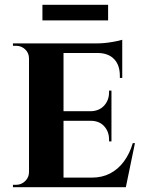

<svg xmlns="http://www.w3.org/2000/svg" viewBox="-20 -781 604 801"><path d="M245 -600V0H101V-600ZM479 -40 502 0H243V-40ZM445 -317V-277H243V-317ZM490 -600V-560H243V-600ZM543 -184 505 0H332L363 -40Q406 -40 439.5 -57.5Q473 -75 497 -107.5Q521 -140 534 -184ZM445 -279V-191H435V-199Q435 -232 414.5 -254.5Q394 -277 359 -277V-279ZM445 -403V-315H359V-317Q394 -318 414.5 -340.5Q435 -363 435 -396V-403ZM490 -562V-456H480V-465Q480 -509 456.5 -534Q433 -559 389 -560V-562ZM490 -615V-591L385 -600Q414 -600 446 -605.5Q478 -611 490 -615ZM104 -63 108 0H34V-10Q34 -10 40 -10Q46 -10 47 -10Q69 -10 85 -25.5Q101 -41 101 -63ZM104 -537H101Q101 -560 85 -575Q69 -590 47 -590Q46 -590 40 -590Q34 -590 34 -590V-600H108ZM157 -761H431V-696H157Z"/></svg>

Font: Cinzel
Style: Bold
Weight: 700
Designer: Natanael Gama
Version: Version 2.000